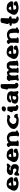

<svg xmlns="http://www.w3.org/2000/svg" viewBox="3221 -3931 746 7228"><g transform="rotate(-90 3594.0 -317.0)"><path d="M216.8 -264.6Q239.3 -266.1 243.2 -266.1Q247.1 -266.1 250.5 -266.4Q253.9 -266.6 258.8 -266.6Q288.1 -268.6 327.6 -274.9Q334.5 -286.1 334.5 -294.9Q334.5 -303.7 331.5 -311.3Q328.6 -318.8 323.2 -326.7Q312 -342.8 289.1 -359.9Q279.3 -360.8 267.6 -363.3Q264.2 -364.3 260.7 -364.3Q252.4 -364.3 244.1 -359.4H243.7Q227.1 -343.8 222.7 -311.3Q218.3 -278.8 216.8 -264.6ZM537.1 -241.7Q537.1 -190.9 454.6 -190.9Q453.6 -190.9 452.1 -190.9Q377 -196.8 335.4 -196.8Q309.1 -196.8 295.9 -194.8Q263.2 -188.5 251.5 -186.3Q239.7 -184.1 231.4 -182.6Q223.1 -181.2 218.3 -180.2Q221.2 -134.3 243.7 -90.3L285.2 -80.1H294.4Q354.5 -80.1 361.3 -85.9Q376.5 -98.6 377.4 -125Q378.4 -151.4 399.4 -164.6L443.4 -172.9L487.3 -165L488.3 -164.1Q534.7 -132.3 534.7 -97.7V-96.7Q534.7 -63 527.3 -50.3Q520 -38.1 492.7 -32.2Q446.8 -22.9 424.8 -13.7Q369.6 8.3 303.2 8.3Q301.8 8.3 300.3 8.3Q263.2 8.3 222.2 2Q158.2 -8.3 116.5 -32Q74.7 -55.7 59.1 -73.2Q29.3 -133.3 29.3 -151.9V-168.9Q35.2 -215.8 52.2 -252Q114.7 -385.7 168.7 -413.1Q222.7 -440.4 264.9 -440.4Q307.1 -440.4 359.9 -431.2Q412.6 -421.9 430.2 -411.4Q447.8 -400.9 492.4 -352.3Q537.1 -303.7 537.1 -241.7Z M1004.9 -436.5Q1049.8 -436.5 1049.8 -401.4Q1049.8 -385.3 1030.8 -357.4Q984.9 -290 944.8 -290H933.6Q911.1 -298.8 908.2 -311.8Q905.3 -324.7 903.8 -328.6Q871.6 -340.3 853 -341.3Q794.4 -330.1 793.9 -292.5H797.9Q806.6 -293 847.4 -293Q888.2 -293 925.3 -276.9Q985.8 -250 1007.3 -221.4Q1028.8 -192.9 1028.8 -129.4Q1028.8 -65.9 1009.3 -44.4Q964.8 16.6 900.4 18.6L817.9 7.8L706.5 -13.2L667 25.9Q654.8 35.2 642.8 35.2Q630.9 35.2 612.3 27.3Q593.8 19.5 593.8 -2.4Q593.8 -87.4 604 -113.3Q620.1 -153.8 655.3 -154.3Q680.7 -154.3 722.9 -117.4Q765.1 -80.6 779.5 -76.2Q793.9 -71.8 815.9 -67.9Q867.7 -101.6 867.7 -132.8Q867.7 -132.8 867.7 -133.3Q867.7 -165 817.9 -198.7L710.4 -202.1H708.5Q686.5 -204.1 652.1 -224.4Q617.7 -244.6 617.7 -292.5V-293.5L623.5 -329.6Q627.9 -342.3 649.7 -369.1Q671.4 -396 704.6 -412.6Q748 -433.6 800.5 -433.6Q853 -433.6 895 -426Q937 -418.5 945.8 -418.5H946.8Q952.1 -419.4 968 -428Q983.9 -436.5 1004.9 -436.5Z M1294.9 -264.6Q1317.4 -266.1 1321.3 -266.1Q1325.2 -266.1 1328.6 -266.4Q1332 -266.6 1336.9 -266.6Q1366.2 -268.6 1405.8 -274.9Q1412.6 -286.1 1412.6 -294.9Q1412.6 -303.7 1409.7 -311.3Q1406.7 -318.8 1401.4 -326.7Q1390.1 -342.8 1367.2 -359.9Q1357.4 -360.8 1345.7 -363.3Q1342.3 -364.3 1338.9 -364.3Q1330.6 -364.3 1322.3 -359.4H1321.8Q1305.2 -343.8 1300.8 -311.3Q1296.4 -278.8 1294.9 -264.6ZM1615.2 -241.7Q1615.2 -190.9 1532.7 -190.9Q1531.7 -190.9 1530.3 -190.9Q1455.1 -196.8 1413.6 -196.8Q1387.2 -196.8 1374 -194.8Q1341.3 -188.5 1329.6 -186.3Q1317.9 -184.1 1309.6 -182.6Q1301.3 -181.2 1296.4 -180.2Q1299.3 -134.3 1321.8 -90.3L1363.3 -80.1H1372.6Q1432.6 -80.1 1439.5 -85.9Q1454.6 -98.6 1455.6 -125Q1456.5 -151.4 1477.5 -164.6L1521.5 -172.9L1565.4 -165L1566.4 -164.1Q1612.8 -132.3 1612.8 -97.7V-96.7Q1612.8 -63 1605.5 -50.3Q1598.1 -38.1 1570.8 -32.2Q1524.9 -22.9 1502.9 -13.7Q1447.8 8.3 1381.3 8.3Q1379.9 8.3 1378.4 8.3Q1341.3 8.3 1300.3 2Q1236.3 -8.3 1194.6 -32Q1152.8 -55.7 1137.2 -73.2Q1107.4 -133.3 1107.4 -151.9V-168.9Q1113.3 -215.8 1130.4 -252Q1192.9 -385.7 1246.8 -413.1Q1300.8 -440.4 1343 -440.4Q1385.3 -440.4 1438 -431.2Q1490.7 -421.9 1508.3 -411.4Q1525.9 -400.9 1570.6 -352.3Q1615.2 -303.7 1615.2 -241.7Z M2090.3 -157.2Q2091.3 -168 2091.3 -171.9L2077.6 -299.8Q2061.5 -324.7 2057.6 -328.6Q2037.1 -341.8 2001 -341.8H1986.3Q1923.3 -337.4 1883.3 -275.9Q1885.7 -223.1 1885.7 -175.8V-175.3Q1885.3 -170.4 1885.3 -142.8Q1885.3 -115.2 1884.3 -66.9Q1895 -60.5 1910.2 -52.7Q1925.3 -44.9 1925.3 -35.2Q1925.3 -19.5 1903.6 -4.6Q1881.8 10.3 1849.9 12.9Q1817.9 15.6 1758.3 15.6H1755.4Q1721.7 14.6 1706.5 -4.4V-6.3Q1706.5 -6.3 1701.7 -16.1V-20.5L1708.5 -38.6Q1716.3 -48.8 1717.8 -71.5Q1719.2 -94.2 1719.2 -197.3Q1719.2 -300.3 1714.1 -311.5Q1709 -322.8 1689.9 -333.5Q1670.9 -344.2 1670.9 -361.6Q1670.9 -378.9 1695.6 -406.2Q1720.2 -433.6 1763.2 -433.6Q1808.6 -433.6 1827.6 -383.3Q1831.1 -374.5 1833.5 -367.7Q1842.3 -373.5 1858.9 -385.7Q1920.9 -429.7 2040 -429.7Q2080.6 -429.7 2136 -401.1Q2191.4 -372.6 2204.6 -344.2Q2216.8 -317.9 2232.9 -287.1L2251 -234.4L2253.4 -91.8L2290.5 -71.3Q2301.8 -62 2301.8 -55.4Q2301.8 -48.8 2301.3 -46.6Q2300.8 -44.4 2299.8 -42.5Q2298.8 -40.5 2297.4 -38.6Q2290 -28.3 2267.3 -19.8Q2244.6 -11.2 2219 7.3Q2193.4 25.9 2172.1 26.6Q2150.9 27.3 2131.8 27.3H2131.3Q2108.4 27.3 2087.9 13.2Q2067.4 -1 2067.4 -14.2V-29.3L2093.3 -36.6Q2090.3 -115.2 2090.3 -144.5Z M2677.7 -430.7 2780.8 -414.1 2816.4 -418H2817.9Q2885.3 -418 2885.3 -392.6Q2885.3 -371.1 2864.5 -340.8Q2843.8 -310.5 2802.7 -305.2L2800.3 -303.7H2792Q2768.6 -303.7 2751.7 -320.3Q2734.9 -336.9 2713.9 -336.9H2708Q2683.6 -336.9 2637.2 -326.2Q2538.6 -253.9 2538.6 -187.5Q2538.6 -140.6 2587.9 -93.8Q2677.7 -67.4 2699.7 -67.4Q2700.2 -67.4 2700.7 -67.4Q2703.6 -67.4 2705.1 -67.9Q2738.8 -78.1 2770.5 -106L2773.4 -113.3Q2771.5 -120.6 2771.5 -130.4Q2771.5 -140.1 2784.9 -149.2Q2798.3 -158.2 2818.8 -158.2H2820.3Q2893.6 -158.2 2916 -91.8Q2926.3 -61 2926.3 -47.4Q2926.3 -20 2894 -20Q2861.8 -20 2851.1 -23.4Q2843.3 -25.9 2838.4 -26.4Q2836.9 -26.4 2835.9 -25.9Q2831.5 -24.4 2795.9 -5.9Q2760.3 12.7 2683.6 12.7Q2553.2 12.7 2477.5 -22Q2408.7 -54.2 2373.5 -108.9Q2352.5 -141.1 2352.5 -160.4Q2352.5 -179.7 2354.2 -193.4Q2356 -207 2359.4 -220Q2362.8 -232.9 2368.2 -245.4Q2373.5 -257.8 2380.4 -269.5Q2387.2 -281.2 2396 -292.5Q2413.1 -314.5 2437 -334Q2523.9 -400.4 2578.6 -412.1Q2667.5 -430.7 2677.7 -430.7Z M3164.1 -620.6Q3203.6 -606.4 3203.6 -564.9Q3203.6 -495.6 3142.1 -474.1Q3119.1 -465.8 3095.7 -465.8Q3072.3 -465.8 3048.8 -482.4Q3008.8 -510.7 3008.8 -530Q3008.8 -549.3 3020 -568.4Q3048.3 -616.2 3093.3 -621.1Q3110.8 -623 3118.7 -624Q3132.3 -626 3140.6 -626Q3148.9 -626 3164.1 -620.6ZM3159.2 -413.1Q3174.8 -401.9 3190.9 -391.1Q3204.6 -233.4 3207 -86.4L3251.5 -85V-46.4Q3251.5 0 3168.5 0Q3140.1 0 3102.1 -14.2Q3027.8 -42 3027.8 -127.4Q3027.8 -163.6 3031.2 -170.9Q3036.1 -182.6 3036.1 -187.7Q3036.1 -192.9 3036.1 -194.1Q3036.1 -195.3 3036.1 -196.3Q3036.1 -198.2 3036.1 -199.7Q2981.9 -209.5 2981.9 -243.2Q2981.9 -270 3007.6 -326.4Q3033.2 -382.8 3037.4 -397.9Q3041.5 -413.1 3086.4 -413.1H3091.8Q3114.7 -412.6 3131.1 -412.6Q3147.5 -412.6 3159.2 -413.1Z M3594.7 -210.4Q3564 -213.9 3555.7 -213.9H3528.3L3496.6 -208Q3448.7 -174.3 3448.7 -144.3Q3448.7 -114.3 3495.1 -82Q3522.5 -78.6 3536.6 -78.6Q3545.9 -78.6 3548.8 -80.6Q3556.2 -84.5 3561 -88.9Q3571.3 -98.1 3579.6 -105Q3586.9 -158.2 3594.7 -210.4ZM3607.9 -280.3Q3613.8 -308.1 3617.2 -332Q3589.4 -340.8 3571.8 -340.8H3546.4L3509.3 -339.4Q3489.7 -334 3478.5 -321.8Q3441.9 -282.7 3420.4 -277.8Q3398.4 -272.9 3387.7 -272.9Q3358.9 -272.9 3350.1 -295.9Q3348.1 -301.3 3348.1 -305.7Q3348.1 -323.7 3357.9 -339.8Q3367.7 -355.5 3371.6 -362.3Q3377.9 -373 3383.5 -377.4Q3389.2 -381.8 3392.1 -384.3Q3445.3 -428.7 3525.4 -428.7Q3641.1 -428.7 3709.5 -390.6Q3727.1 -381.8 3766.1 -317.9L3766.6 -316.9L3772.9 -267.1L3758.8 -179.2L3768.6 -67.9Q3769 -64 3775.4 -58.1L3794.4 -47.4Q3764.6 -5.4 3755.1 -0.2Q3745.6 4.9 3732.9 4.9H3731.9Q3706.1 4.9 3682.9 -9Q3659.7 -22.9 3657.2 -26.4Q3654.8 -29.8 3653.3 -31.7Q3589.8 0 3541.5 0Q3306.2 0 3305.2 -126.5Q3305.2 -143.6 3320.6 -188Q3335.9 -232.4 3367.4 -246.3Q3398.9 -260.3 3567.4 -283.2Z M3942.9 -666 4012.7 -663.6Q4040.5 -663.6 4041 -631.8Q4044.4 -483.4 4044.4 -354.7Q4044.4 -226.1 4042 -114.7L4054.7 -118.7H4057.6Q4092.3 -118.7 4092.3 -63.5Q4092.3 -37.1 4065.7 -17.1Q4039.1 2.9 4016.4 2.9Q3993.7 2.9 3982.9 1.7Q3972.2 0.5 3964.4 -2Q3949.7 -6.8 3925 -24.2Q3900.4 -41.5 3887.2 -63.2Q3874 -85 3874 -177.7V-352.1Q3876 -368.2 3877 -383.3Q3843.3 -386.2 3835 -431.6V-434.6L3854 -506.8Q3865.2 -594.7 3870.8 -602.1Q3876.5 -609.4 3876.7 -612.3Q3877 -615.2 3883.3 -628.9Q3890.1 -644 3894 -646.5Q3931.2 -666 3942.9 -666Z M4745.6 -328.6Q4730 -337.4 4707.3 -337.4Q4684.6 -337.4 4677.2 -328.1Q4644.5 -287.1 4627.9 -242.2Q4629.9 -204.6 4629.9 -159.9Q4629.9 -115.2 4627.9 -62.5Q4653.3 -53.7 4661.1 -39.6L4663.6 -24.4L4654.3 -5.9Q4643.6 6.8 4595.2 9Q4546.9 11.2 4526.9 11.7H4519.5Q4461.4 11.7 4461.4 -20.5Q4461.4 -33.7 4468.3 -46.9Q4479 -68.4 4479 -77.1Q4479 -315.9 4470.2 -322.3L4445.3 -343.8L4426.8 -339.8Q4394 -338.4 4365.7 -262.7Q4364.7 -259.8 4364.3 -249.5Q4364.3 -248 4364.7 -246.1Q4364.7 -237.8 4364.7 -226.1Q4364.7 -219.2 4364.7 -211.4Q4364.7 -190.4 4364.5 -160.6Q4364.3 -130.9 4363.8 -81.5Q4393.6 -50.3 4393.6 -39.1V-38.6Q4393.6 -28.3 4383.5 -14.9Q4373.5 -1.5 4355.5 -1L4264.6 2.4Q4222.7 17.6 4214.1 17.6Q4205.6 17.6 4203.4 17.3Q4201.2 17.1 4199.2 16.6Q4197.3 16.1 4195.1 15.6Q4192.9 15.1 4190.9 14.2Q4189 13.2 4187 12.2Q4167 1.5 4167 -16.1Q4167 -33.7 4179.7 -47.9Q4200.2 -70.8 4201.2 -79.6L4183.6 -292Q4181.2 -306.2 4173.3 -317.9L4147.9 -346.7L4202.1 -412.6Q4219.2 -430.2 4228.5 -430.2Q4237.8 -430.2 4241.7 -430.9Q4245.6 -431.6 4247.3 -432.1Q4249 -432.6 4251 -432.6Q4255.9 -433.1 4259.8 -433.1Q4265.6 -433.1 4268.1 -432.1Q4273.9 -429.2 4293 -429.2Q4302.2 -429.2 4314.9 -429.7H4319.3Q4363.3 -429.7 4363.3 -388.2V-384.8L4378.9 -405.3Q4452.6 -430.7 4470.5 -430.7Q4488.3 -430.7 4519.5 -410.4Q4550.8 -390.1 4557.4 -372.6Q4564 -355 4566.9 -349.6Q4576.7 -356.9 4593.8 -376.7Q4610.8 -396.5 4626 -410.2Q4651.4 -432.6 4679.2 -433.3Q4707 -434.1 4719 -434.1Q4731 -434.1 4734.9 -434.1Q4738.8 -434.1 4743.2 -433.8Q4747.6 -433.6 4752.4 -433.6Q4757.3 -433.6 4762.7 -433.1Q4773.4 -432.6 4786.6 -432.1Q4827.6 -430.2 4870.1 -373Q4890.6 -345.2 4897.5 -319.1Q4904.3 -293 4904.3 -233.4Q4914.1 -183.1 4914.1 -165.5Q4914.1 -162.1 4913.6 -160.2Q4911.6 -146.5 4910.9 -142.8Q4910.2 -139.2 4909.7 -135.5Q4909.2 -131.8 4908.7 -128.4Q4908.2 -125 4907.7 -121.6Q4905.3 -106 4905.3 -102.1Q4905.3 -91.8 4910.4 -86.7Q4915.5 -81.5 4918 -79.1Q4920.4 -76.7 4922.4 -74.2Q4924.3 -71.8 4925.8 -69.3Q4932.1 -59.6 4932.1 -47.9L4930.7 -39.1Q4924.8 -18.6 4856 -6.8L4800.8 1V-2.4L4764.2 2.4Q4759.3 -0.5 4757.8 -2L4740.2 -0.5Q4716.3 -0.5 4715.3 -21V-22.9Q4715.3 -43 4745.6 -48.8Q4740.2 -124 4739.7 -193.8Q4740.2 -263.7 4745.6 -328.6Z M5176.3 -264.6Q5198.7 -266.1 5202.6 -266.1Q5206.5 -266.1 5210 -266.4Q5213.4 -266.6 5218.3 -266.6Q5247.6 -268.6 5287.1 -274.9Q5293.9 -286.1 5293.9 -294.9Q5293.9 -303.7 5291 -311.3Q5288.1 -318.8 5282.7 -326.7Q5271.5 -342.8 5248.5 -359.9Q5238.8 -360.8 5227.1 -363.3Q5223.6 -364.3 5220.2 -364.3Q5211.9 -364.3 5203.6 -359.4H5203.1Q5186.5 -343.8 5182.1 -311.3Q5177.7 -278.8 5176.3 -264.6ZM5496.6 -241.7Q5496.6 -190.9 5414.1 -190.9Q5413.1 -190.9 5411.6 -190.9Q5336.4 -196.8 5294.9 -196.8Q5268.6 -196.8 5255.4 -194.8Q5222.7 -188.5 5210.9 -186.3Q5199.2 -184.1 5190.9 -182.6Q5182.6 -181.2 5177.7 -180.2Q5180.7 -134.3 5203.1 -90.3L5244.6 -80.1H5253.9Q5314 -80.1 5320.8 -85.9Q5335.9 -98.6 5336.9 -125Q5337.9 -151.4 5358.9 -164.6L5402.8 -172.9L5446.8 -165L5447.8 -164.1Q5494.1 -132.3 5494.1 -97.7V-96.7Q5494.1 -63 5486.8 -50.3Q5479.5 -38.1 5452.1 -32.2Q5406.2 -22.9 5384.3 -13.7Q5329.1 8.3 5262.7 8.3Q5261.2 8.3 5259.8 8.3Q5222.7 8.3 5181.6 2Q5117.7 -8.3 5075.9 -32Q5034.2 -55.7 5018.6 -73.2Q4988.8 -133.3 4988.8 -151.9V-168.9Q4994.6 -215.8 5011.7 -252Q5074.2 -385.7 5128.2 -413.1Q5182.1 -440.4 5224.4 -440.4Q5266.6 -440.4 5319.3 -431.2Q5372.1 -421.9 5389.6 -411.4Q5407.2 -400.9 5451.9 -352.3Q5496.6 -303.7 5496.6 -241.7Z M5971.7 -157.2Q5972.7 -168 5972.7 -171.9L5959 -299.8Q5942.9 -324.7 5939 -328.6Q5918.5 -341.8 5882.3 -341.8H5867.7Q5804.7 -337.4 5764.6 -275.9Q5767.1 -223.1 5767.1 -175.8V-175.3Q5766.6 -170.4 5766.6 -142.8Q5766.6 -115.2 5765.6 -66.9Q5776.4 -60.5 5791.5 -52.7Q5806.6 -44.9 5806.6 -35.2Q5806.6 -19.5 5784.9 -4.6Q5763.2 10.3 5731.2 12.9Q5699.2 15.6 5639.6 15.6H5636.7Q5603 14.6 5587.9 -4.4V-6.3Q5587.9 -6.3 5583 -16.1V-20.5L5589.8 -38.6Q5597.7 -48.8 5599.1 -71.5Q5600.6 -94.2 5600.6 -197.3Q5600.6 -300.3 5595.5 -311.5Q5590.3 -322.8 5571.3 -333.5Q5552.2 -344.2 5552.2 -361.6Q5552.2 -378.9 5576.9 -406.2Q5601.6 -433.6 5644.5 -433.6Q5689.9 -433.6 5709 -383.3Q5712.4 -374.5 5714.8 -367.7Q5723.6 -373.5 5740.2 -385.7Q5802.2 -429.7 5921.4 -429.7Q5961.9 -429.7 6017.3 -401.1Q6072.8 -372.6 6085.9 -344.2Q6098.1 -317.9 6114.3 -287.1L6132.3 -234.4L6134.8 -91.8L6171.9 -71.3Q6183.1 -62 6183.1 -55.4Q6183.1 -48.8 6182.6 -46.6Q6182.1 -44.4 6181.2 -42.5Q6180.2 -40.5 6178.7 -38.6Q6171.4 -28.3 6148.7 -19.8Q6126 -11.2 6100.3 7.3Q6074.7 25.9 6053.5 26.6Q6032.2 27.3 6013.2 27.3H6012.7Q5989.7 27.3 5969.2 13.2Q5948.7 -1 5948.7 -14.2V-29.3L5974.6 -36.6Q5971.7 -115.2 5971.7 -144.5Z M6405.8 -664.1Q6411.6 -668.9 6435.1 -670.4H6441.4Q6489.7 -670.4 6508.5 -657.7Q6527.3 -645 6527.3 -636.2Q6527.3 -558.1 6518.1 -353.5Q6585.9 -347.2 6592.8 -303.2L6593.8 -300.3V-297.4Q6593.8 -274.4 6587.4 -266.1Q6578.6 -254.4 6513.7 -252.4Q6508.8 -168 6503.4 -83.5Q6514.6 -77.6 6539.1 -74.2Q6590.3 -67.4 6590.3 -37.6V-37.1Q6590.3 -22.9 6574.2 -9.3Q6558.1 4.4 6548.1 7.6Q6538.1 10.7 6530.8 11.7Q6512.2 14.2 6495.6 14.2Q6456.1 14.2 6425.8 -0.5Q6383.3 -21.5 6366.7 -37.1Q6350.6 -53.2 6337.4 -84Q6317.9 -129.4 6317.9 -169.9V-170.4L6327.6 -241.2Q6319.8 -243.2 6298.6 -245.1Q6277.3 -247.1 6236.3 -263.2V-311.5L6272.5 -328.6L6337.4 -338.9L6333 -360.4Q6309.6 -368.2 6303.7 -407.2V-420.9Q6303.7 -437.5 6311.3 -458.3Q6318.8 -479 6328.1 -529.5Q6337.4 -580.1 6341.3 -598.1Q6350.1 -636.7 6359.4 -647Q6379.4 -662.6 6405.8 -664.1Z M6839.4 -264.6Q6861.8 -266.1 6865.7 -266.1Q6869.6 -266.1 6873 -266.4Q6876.5 -266.6 6881.3 -266.6Q6910.6 -268.6 6950.2 -274.9Q6957 -286.1 6957 -294.9Q6957 -303.7 6954.1 -311.3Q6951.2 -318.8 6945.8 -326.7Q6934.6 -342.8 6911.6 -359.9Q6901.9 -360.8 6890.1 -363.3Q6886.7 -364.3 6883.3 -364.3Q6875 -364.3 6866.7 -359.4H6866.2Q6849.6 -343.8 6845.2 -311.3Q6840.8 -278.8 6839.4 -264.6ZM7159.7 -241.7Q7159.7 -190.9 7077.1 -190.9Q7076.2 -190.9 7074.7 -190.9Q6999.5 -196.8 6958 -196.8Q6931.6 -196.8 6918.5 -194.8Q6885.7 -188.5 6874 -186.3Q6862.3 -184.1 6854 -182.6Q6845.7 -181.2 6840.8 -180.2Q6843.8 -134.3 6866.2 -90.3L6907.7 -80.1H6917Q6977.1 -80.1 6983.9 -85.9Q6999 -98.6 7000 -125Q7001 -151.4 7022 -164.6L7065.9 -172.9L7109.9 -165L7110.8 -164.1Q7157.2 -132.3 7157.2 -97.7V-96.7Q7157.2 -63 7149.9 -50.3Q7142.6 -38.1 7115.2 -32.2Q7069.3 -22.9 7047.4 -13.7Q6992.2 8.3 6925.8 8.3Q6924.3 8.3 6922.9 8.3Q6885.7 8.3 6844.7 2Q6780.8 -8.3 6739 -32Q6697.3 -55.7 6681.6 -73.2Q6651.9 -133.3 6651.9 -151.9V-168.9Q6657.7 -215.8 6674.8 -252Q6737.3 -385.7 6791.3 -413.1Q6845.2 -440.4 6887.5 -440.4Q6929.7 -440.4 6982.4 -431.2Q7035.2 -421.9 7052.7 -411.4Q7070.3 -400.9 7115 -352.3Q7159.7 -303.7 7159.7 -241.7Z"/></g></svg>

Font: Drukaatie burti
Style: Heavy
Weight: 800
Version: Version 0.14